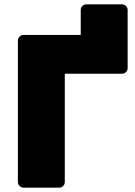

<svg xmlns="http://www.w3.org/2000/svg" viewBox="-20 -860 621 880"><path d="M539 -840Q550 -840 557.5 -832.5Q565 -825 565 -814V-548Q565 -537 557.5 -529.5Q550 -522 539 -522H277V-26Q277 -15 269.5 -7.5Q262 0 251 0H88Q78 0 70 -7.5Q62 -15 62 -26V-674Q62 -685 70 -692.5Q78 -700 88 -700H350V-814Q350 -825 357.5 -832.5Q365 -840 376 -840Z"/></svg>

Font: Rubik ExtraBold
Style: Regular
Weight: 800
Designer: Hubert and Fischer
Foundry: Hubert and Fischer
Version: Version 2.300;gftools[0.9.30]